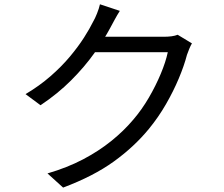

<svg xmlns="http://www.w3.org/2000/svg" viewBox="-20 -827 1040 892"><path d="M871.7 -625.5Q865.4 -615 859.1 -599.6Q852.9 -584.2 848.6 -572.2Q835.6 -522 810.7 -462.7Q785.9 -403.5 751 -342.9Q716.1 -282.2 671.3 -227.7Q603.2 -144.8 508.4 -76.4Q413.6 -8.1 273.2 44.5L200.6 -21.3Q292.7 -48.2 365.7 -86.6Q438.7 -125 496.9 -171.9Q555 -218.7 600.1 -272.2Q639.4 -318.2 671.5 -373.3Q703.6 -428.5 726.7 -483.7Q749.9 -539 759.5 -584.4H389.1L421.1 -656.2Q433.3 -656.2 466.2 -656.2Q499 -656.2 541.5 -656.2Q583.9 -656.2 625.9 -656.2Q668 -656.2 699.3 -656.2Q730.6 -656.2 740 -656.2Q760.1 -656.2 776.9 -658.4Q793.7 -660.7 805.4 -665.5ZM536.7 -776.5Q524.2 -756.9 512.1 -734.5Q500.1 -712.1 492.5 -698.1Q463.2 -643 418 -579.7Q372.9 -516.3 310.8 -454.1Q248.7 -391.8 168.3 -338.1L98.7 -389.7Q163.5 -428.3 214.7 -473Q266 -517.8 304.4 -563.6Q342.8 -609.5 370 -651.9Q397.1 -694.3 413.4 -727.7Q421.3 -740.8 430.7 -764.3Q440.1 -787.8 444.4 -807.1Z"/></svg>

Font: Noto Sans SC Thin
Style: Regular
Weight: 100
Designer: Ryoko NISHIZUKA 西塚涼子 (kana, bopomofo & ideographs); Paul D. Hunt (Latin, Greek & Cyrillic); Sandoll Communications 산돌커뮤니
Foundry: Adobe
Version: Version 2.004-H2;hotconv 1.0.118;makeotfexe 2.5.65603